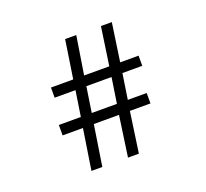

<svg xmlns="http://www.w3.org/2000/svg" viewBox="-94 -659 781 728"><g transform="rotate(-20 296.5 -295.0)"><path d="M395.5 -351.6 379.9 -249H456.1V-207H373L349.6 -43H305.7L329.1 -207H227.5L202.1 -43H158.2L183.6 -207H101.6V-249H190.4L206.1 -351.6H122.1V-392.6H211.9L235.4 -546.9H280.3L255.9 -392.6H357.4L379.9 -546.9H423.8L401.4 -392.6H475.6V-351.6ZM250 -351.6 234.4 -249H335.9L351.6 -351.6Z"/></g></svg>

Font: Surma
Style: Regular
Weight: 400
Designer: Sue Lloyd-Williams
Foundry: Sylheti Translation And Research
Version: Version 3.000